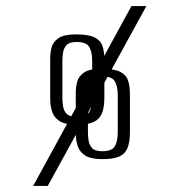

<svg xmlns="http://www.w3.org/2000/svg" viewBox="-20 -611 592 631"><path d="M89 0 412 -591H461L137 0ZM316 -88Q280 -88 261.5 -99Q243 -110 236 -129Q229 -148 229 -174V-306Q229 -324 233.5 -342Q238 -360 256 -372.5Q274 -385 313 -385Q354 -385 374 -375.5Q394 -366 400.5 -347.5Q407 -329 407 -302V-177Q407 -144 399 -124.5Q391 -105 371.5 -96.5Q352 -88 316 -88ZM316 -114Q348 -114 357.5 -130.5Q367 -147 367 -177V-297Q367 -327 357.5 -343.5Q348 -360 316 -360Q293 -360 283.5 -350Q274 -340 271.5 -326Q269 -312 269 -297V-176Q269 -162 271.5 -147.5Q274 -133 283.5 -123.5Q293 -114 316 -114ZM232 -201Q196 -201 177.5 -212Q159 -223 152 -242Q145 -261 145 -287V-419Q145 -437 149.5 -455Q154 -473 172 -485.5Q190 -498 230 -498Q270 -498 290 -488.5Q310 -479 316.5 -460.5Q323 -442 323 -415V-291Q323 -258 315 -238.5Q307 -219 287.5 -210Q268 -201 232 -201ZM232 -227Q264 -227 273.5 -243.5Q283 -260 283 -290V-410Q283 -440 273.5 -456.5Q264 -473 232 -473Q209 -473 199.5 -463.5Q190 -454 187.5 -439.5Q185 -425 185 -410V-289Q185 -275 187.5 -260.5Q190 -246 199.5 -236.5Q209 -227 232 -227Z"/></svg>

Font: Alumni Sans
Style: Regular
Weight: 400
Designer: Robert E. Leuschke
Foundry: Robert E. Leuschke
Version: Version 1.018